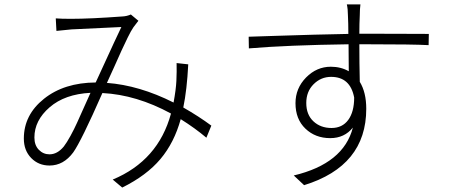

<svg xmlns="http://www.w3.org/2000/svg" viewBox="-20 -801 2040 869"><path d="M268.6 -137.7Q282.2 -155.3 299.3 -186.5Q316.4 -217.8 328.6 -245.1Q340.8 -272.5 360.4 -315.9Q379.9 -359.4 389.6 -380.9Q273.4 -375 204.6 -315.4Q135.7 -255.9 135.7 -178.7Q135.7 -143.6 155.8 -123Q175.8 -102.5 204.1 -102.5Q239.3 -102.5 268.6 -137.7ZM936.5 -232.4 914.1 -177.7Q863.3 -220.7 797.9 -261.7Q768.6 -155.3 706.1 -81.1Q643.6 -6.8 533.2 47.9L490.2 11.7Q696.3 -74.2 753.9 -287.1Q597.7 -372.1 443.4 -379.9Q347.7 -162.1 311.5 -111.3Q267.6 -51.8 204.1 -51.8Q154.3 -51.8 121.1 -85.9Q87.9 -120.1 87.9 -173.8Q87.9 -281.2 179.2 -354Q270.5 -426.8 413.1 -427.7Q521.5 -664.1 529.3 -678.7Q345.7 -669.9 303.7 -668Q259.8 -664.1 235.4 -661.1L232.4 -717.8Q256.8 -715.8 300.8 -715.8Q388.7 -715.8 535.2 -726.6Q553.7 -727.5 572.3 -735.4L606.4 -707Q585 -678.7 584 -677.7Q573.2 -662.1 558.1 -631.3Q543 -600.6 530.3 -572.8Q517.6 -544.9 496.6 -497.6Q475.6 -450.2 463.9 -425.8Q610.4 -415 765.6 -336.9Q776.4 -395.5 778.3 -434.6Q780.3 -477.5 779.3 -515.6L832 -509.8Q826.2 -394.5 809.6 -314.5Q879.9 -274.4 936.5 -232.4Z M1480.5 -221.7Q1529.3 -221.7 1556.2 -258.3Q1583 -294.9 1583 -359.4Q1565.4 -453.1 1478.5 -453.1Q1432.6 -453.1 1399.4 -419.9Q1366.2 -386.7 1366.2 -335Q1366.2 -282.2 1398.4 -252Q1430.7 -221.7 1480.5 -221.7ZM1606.4 -648.4H1640.6Q1717.8 -648.4 1814 -647.9Q1910.2 -647.5 1920.9 -647.5L1919.9 -596.7Q1850.6 -600.6 1640.6 -600.6H1606.4Q1606.4 -573.2 1606.9 -514.2Q1607.4 -455.1 1608.4 -430.7Q1637.7 -382.8 1637.7 -308.6Q1637.7 -49.8 1356.4 37.1L1309.6 -6.8Q1535.2 -60.5 1577.1 -223.6Q1539.1 -175.8 1474.6 -175.8Q1407.2 -175.8 1362.3 -218.8Q1317.4 -261.7 1317.4 -334Q1317.4 -401.4 1365.2 -450.2Q1413.1 -499 1477.5 -499Q1522.5 -499 1558.6 -478.5Q1558.6 -493.2 1558.1 -534.7Q1557.6 -576.2 1557.6 -600.6Q1281.2 -596.7 1106.4 -582L1105.5 -634.8Q1137.7 -635.7 1226.6 -638.7Q1315.4 -641.6 1400.9 -644Q1486.3 -646.5 1556.6 -647.5Q1556.6 -697.3 1554.7 -732.4Q1554.7 -759.8 1549.8 -781.2H1611.3Q1608.4 -757.8 1608.4 -732.4Q1607.4 -721.7 1606.9 -692.4Q1606.4 -663.1 1606.4 -648.4Z"/></svg>

Font: GenEi Gothic M Light
Style: Regular
Weight: 300
Designer: o_tamon (Modified); [Source Han Sans]
Ryoko NISHIZUKA  (kana & ideographs); Paul D. Hunt (Latin, Greek & Cyrillic); Wenl
Version: Version 1.1a;Original Version 1.004